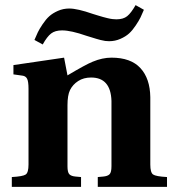

<svg xmlns="http://www.w3.org/2000/svg" viewBox="-20 -726 678 746"><path d="M25.9 0V-38.1Q69.3 -40.5 80.1 -48.1Q90.8 -55.7 90.8 -86.9V-380.9Q90.8 -409.7 85.2 -420.2Q79.6 -430.7 66.9 -432.1L32.2 -437V-473.1L229 -502L242.2 -433.1Q313.5 -475.6 340.3 -486.3Q377.9 -502 413.1 -502Q488.3 -502 525.6 -461.4Q563 -420.9 564 -348.1V-86.9Q564 -55.7 574.7 -48.1Q585.4 -40.5 628.9 -38.1V0H359.9V-38.1L380.9 -40Q398.4 -41.5 405.8 -49.1Q413.1 -56.6 413.1 -80.1V-334Q410.2 -424.8 334 -424.8Q304.7 -424.8 283.7 -411.1Q262.7 -397.5 252 -376Q242.2 -356 242.2 -316.9V-80.1Q242.2 -56.6 249.3 -49.1Q256.3 -41.5 273.9 -40L294.9 -38.1V0ZM113.8 -570.8Q121.1 -588.4 127 -600.6Q132.8 -612.8 145.5 -631.8Q158.2 -650.9 171.4 -662.8Q184.6 -674.8 205.1 -683.8Q225.6 -692.9 249 -692.9Q280.8 -692.9 340.8 -671.9Q345.2 -670.4 359.9 -666Q374.5 -661.6 380.6 -659.9Q386.7 -658.2 397.7 -655.5Q408.7 -652.8 416.7 -651.9Q424.8 -650.9 432.1 -650.9Q459 -650.9 474.1 -663.1Q489.3 -675.3 506.8 -706.1L539.1 -688Q531.7 -670.4 525.9 -658.2Q520 -646 507.3 -627Q494.6 -607.9 481.4 -595.9Q468.3 -584 447.8 -575Q427.2 -565.9 403.8 -565.9Q396.5 -565.9 388.7 -566.9Q380.9 -567.9 370.6 -570.6Q360.4 -573.2 354 -575.2Q347.7 -577.1 334.2 -581.3Q320.8 -585.4 315.9 -586.9Q255.9 -607.9 221.2 -607.9Q194.3 -607.9 178.7 -595.9Q163.1 -584 146 -553.2Z"/></svg>

Font: Linguistics Pro
Style: Bold
Weight: 700
Designer: Stefan Peev, Context Ltd
Foundry: Stefan Peev, Context Ltd
Version: Version 001.000